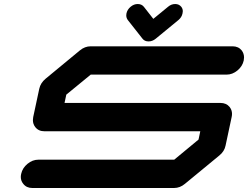

<svg xmlns="http://www.w3.org/2000/svg" viewBox="-20 -940 1240 960"><path d="M892.6 -873Q888.7 -853.5 872.1 -839.8L758.8 -746.6Q742.2 -732.9 722.7 -732.9Q703.1 -732.9 692.4 -746.6L619.1 -839.8Q611.3 -850.1 611.3 -863.3Q611.3 -867.7 612.3 -873Q616.7 -892.6 633.1 -906.2Q649.4 -919.9 668.5 -919.9Q688 -919.9 699.2 -906.2L746.6 -845.7L820.3 -906.2Q836.4 -919.9 856 -919.9Q875 -919.9 886.2 -906.2Q894 -896.5 894 -883.8Q894 -878.9 892.6 -873ZM1138.2 -354.5 1107.9 -212.4Q1102.1 -183.1 1076.7 -162.6L904.8 -21Q879.9 0 850.1 0H141.6Q112.3 0 96.2 -21Q84 -35.6 84 -55.2Q84 -62.5 85.9 -70.8Q92.3 -100.1 117.4 -120.8Q142.6 -141.6 171.9 -141.6H851.1L972.7 -242.2L981.4 -283.7H201.7Q172.4 -283.7 156.2 -304.7Q144.5 -319.8 144.5 -339.4Q144.5 -346.7 146 -354.5L176.3 -496.1Q182.6 -525.4 208 -546.4L379.4 -688Q404.3 -708.5 433.6 -708.5H1142.6Q1171.9 -708.5 1188.5 -688Q1200.2 -672.4 1200.2 -652.8Q1200.2 -645.5 1198.7 -637.7Q1192.4 -608.4 1167.2 -587.6Q1142.1 -566.9 1112.8 -566.9H433.6L311.5 -466.8L302.7 -425.3H1082.5Q1111.8 -425.3 1128.4 -404.8Q1140.1 -389.6 1140.1 -370.6Q1140.1 -362.8 1138.2 -354.5Z"/></svg>

Font: Robtronika
Style: Italic
Weight: 400
Italic angle: -12°
Designer: GGBot
Version: 1.00